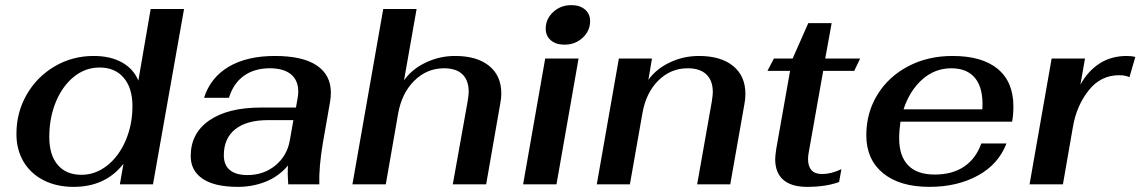

<svg xmlns="http://www.w3.org/2000/svg" viewBox="-20 -718 4443 748"><path d="M44 -196Q44 -280 84 -349.5Q124 -419 193 -459.5Q262 -500 345 -500Q410 -500 455 -475Q500 -450 519 -404L567 -683H697L576 0H447L461 -80Q391 10 267 10Q200 10 149.5 -16Q99 -42 71.5 -88.5Q44 -135 44 -196ZM496 -305Q496 -375 462 -415Q428 -455 368 -455Q313 -455 268.5 -419.5Q224 -384 198 -322Q172 -260 172 -184Q172 -114 205 -75.5Q238 -37 297 -37Q352 -37 397.5 -73Q443 -109 469.5 -170.5Q496 -232 496 -305Z M723 -110Q723 -199 795.5 -249Q868 -299 997 -299H1133L1139 -333Q1142 -348 1142 -361Q1142 -405 1113.5 -428.5Q1085 -452 1031 -452Q971 -452 930 -422.5Q889 -393 872 -337H775Q800 -416 871 -458Q942 -500 1051 -500Q1159 -500 1214 -463Q1269 -426 1269 -357Q1269 -340 1266 -322L1238 -162Q1222 -68 1224 0H1103Q1101 -30 1101 -43Q1101 -62 1102 -73Q1065 -30 1014.5 -10Q964 10 907 10Q816 10 769.5 -21.5Q723 -53 723 -110ZM1109 -171 1123 -250H1024Q941 -250 896.5 -214.5Q852 -179 852 -113Q852 -75 875.5 -55.5Q899 -36 944 -36Q1008 -36 1053.5 -74Q1099 -112 1109 -171Z M1473 -683H1603L1554 -405Q1585 -449 1639 -474.5Q1693 -500 1753 -500Q1838 -500 1885.5 -461.5Q1933 -423 1933 -354Q1933 -334 1929 -315L1874 0H1744L1802 -324Q1806 -350 1806 -360Q1806 -405 1781.5 -428.5Q1757 -452 1710 -452Q1643 -452 1594 -403.5Q1545 -355 1531 -275L1483 0H1353Z M2106 -606Q2106 -644 2135 -671Q2164 -698 2206 -698Q2239 -698 2259 -681Q2279 -664 2279 -636Q2279 -598 2250 -571Q2221 -544 2179 -544Q2146 -544 2126 -561Q2106 -578 2106 -606ZM2104 -490H2234L2148 0H2018Z M2391 -490H2520L2506 -407Q2537 -450 2590 -475Q2643 -500 2703 -500Q2788 -500 2836 -461Q2884 -422 2884 -352Q2884 -331 2880 -312L2825 0H2696L2753 -322Q2757 -348 2757 -359Q2757 -404 2732 -428Q2707 -452 2659 -452Q2593 -452 2545 -404.5Q2497 -357 2483 -278L2434 0H2305Z M3000 -98Q3000 -109 3004 -137L3058 -442H2970L2995 -490H3068L3129 -628H3220L3195 -490H3331L3308 -442H3187L3131 -126Q3128 -111 3128 -99Q3128 -40 3183 -40Q3218 -40 3258 -59L3249 -9Q3198 10 3124 10Q3063 10 3031.5 -17.5Q3000 -45 3000 -98Z M3483 -179Q3483 -111 3517.5 -74.5Q3552 -38 3622 -38Q3690 -38 3736 -69Q3782 -100 3803 -159H3901Q3870 -78 3789.5 -34Q3709 10 3601 10Q3485 10 3420 -43.5Q3355 -97 3355 -191Q3355 -279 3398.5 -349.5Q3442 -420 3518.5 -460Q3595 -500 3691 -500Q3806 -500 3867 -449.5Q3928 -399 3928 -303Q3928 -270 3923 -244H3488Q3483 -209 3483 -179ZM3500 -292H3807Q3812 -370 3781 -411Q3750 -452 3686 -452Q3622 -452 3573 -408.5Q3524 -365 3500 -292Z M4077 -490H4207L4189 -388Q4218 -441 4263.5 -470.5Q4309 -500 4370 -500Q4389 -500 4403 -496L4380 -417Q4365 -425 4340 -425Q4268 -425 4221 -365.5Q4174 -306 4160 -224L4121 0H3991Z"/></svg>

Font: Fahkwang SemiBold
Style: Italic
Weight: 600
Italic angle: -10°
Version: Version 1.000; ttfautohint (v1.6)